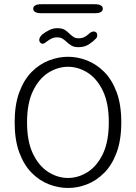

<svg xmlns="http://www.w3.org/2000/svg" viewBox="-20 -900 659 930"><path d="M309.5 10.5Q263 10.5 217 -7.2Q171 -25 133.5 -62.8Q96 -100.5 73.5 -161.2Q51 -222 51 -307.5Q51 -393 73.5 -453.5Q96 -514 133.5 -551.8Q171 -589.5 217 -607.2Q263 -625 309.5 -625Q356 -625 401.5 -607.2Q447 -589.5 484.8 -551.8Q522.5 -514 545 -453.5Q567.5 -393 567.5 -307.5Q567.5 -222 545 -161.2Q522.5 -100.5 484.8 -62.8Q447 -25 401.5 -7.2Q356 10.5 309.5 10.5ZM309.5 -38Q359.5 -38 404.8 -66.8Q450 -95.5 478.5 -155Q507 -214.5 507 -307.5Q507 -400 478.5 -459.5Q450 -519 404.8 -547.8Q359.5 -576.5 309.5 -576.5Q259.5 -576.5 214 -547.8Q168.5 -519 139.8 -459.5Q111 -400 111 -307.5Q111 -214.5 139.8 -155Q168.5 -95.5 214 -66.8Q259.5 -38 309.5 -38ZM361 -671.5Q338.5 -671.5 325.5 -679.5Q312.5 -687.5 300.5 -699Q290 -708.5 281 -713.8Q272 -719 257 -719Q241.5 -719 229.5 -713.2Q217.5 -707.5 208.5 -700Q202.5 -695 196.5 -691.5Q190.5 -688 186 -688Q180 -688 175 -693.5Q170 -699 170 -706.5Q170 -719.5 186.5 -734.5Q199.5 -744.5 218 -754Q236.5 -763.5 257.5 -763.5Q280.5 -763.5 293 -755.8Q305.5 -748 317.5 -736Q327.5 -726.5 336.8 -720.5Q346 -714.5 361 -714.5Q376.5 -714.5 388 -720.2Q399.5 -726 407.5 -733.5Q414 -740 420.8 -743.8Q427.5 -747.5 434 -747.5Q441 -747.5 446 -743Q451 -738.5 451 -729.5Q451 -719.5 445.5 -714Q435.5 -702.5 413.2 -687Q391 -671.5 361 -671.5ZM141 -858Q141 -868 150.5 -873.8Q160 -879.5 180 -879.5H439.5Q459 -879.5 468.5 -873.8Q478 -868 478 -858Q478 -847.5 468.5 -841.8Q459 -836 439.5 -836H180Q160 -836 150.5 -841.8Q141 -847.5 141 -858Z"/></svg>

Font: Sono Monospace Light
Style: Regular
Weight: 300
Version: Version 2.112